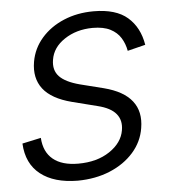

<svg xmlns="http://www.w3.org/2000/svg" viewBox="-45 -595 572 648"><g transform="rotate(-5 240.5 -270.5)"><path d="M459.5 -425.3 398.9 -410.2Q394.5 -434.6 382.3 -454.3Q370.1 -474.1 347.2 -485.8Q324.2 -497.6 287.1 -497.6Q231.9 -497.1 191.7 -470.2Q151.4 -443.4 145 -401.9Q139.2 -367.2 159.4 -345.7Q179.7 -324.2 228 -311.5L307.6 -291.5Q374 -274.4 402.3 -238Q430.7 -201.7 421.4 -146.5Q414.1 -100.6 382.6 -64.9Q351.1 -29.3 302.2 -9Q253.4 11.2 192.9 11.7Q112.8 11.2 66.9 -24.9Q21 -61 17.6 -129.4L81.1 -143.1Q84 -95.2 114.3 -70.3Q144.5 -45.4 199.7 -45.4Q263.2 -45.4 306.2 -74.2Q349.1 -103 356 -145Q361.8 -178.2 343.5 -200.4Q325.2 -222.7 281.2 -233.4L196.3 -254.9Q127.9 -272.5 99.6 -309.3Q71.3 -346.2 80.6 -400.9Q88.4 -445.8 118.4 -480.2Q148.4 -514.6 194.3 -533.9Q240.2 -553.2 295.4 -553.2Q371.1 -553.2 410.4 -519Q449.7 -484.9 459.5 -425.3Z"/></g></svg>

Font: Inter Tight Light
Style: Italic
Weight: 300
Italic angle: -9.39999°
Designer: Rasmus Andersson
Foundry: rsms
Version: Version 3.004